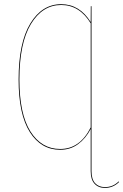

<svg xmlns="http://www.w3.org/2000/svg" viewBox="-20 -710 592 922"><path d="M549.8 161.1 551.8 164.1Q523.4 192.4 483.9 192.4Q452.6 192.4 434.1 172.4Q415.5 152.3 415.5 111.8V-90.8Q392.1 -45.4 355.2 -18.1Q318.4 9.3 269 9.3Q177.2 9.3 123.3 -75.7Q69.3 -160.6 69.3 -328.1Q69.3 -504.9 125.7 -597.4Q182.1 -689.9 273.9 -689.9Q362.3 -689.9 415.5 -604L416 -680.2H419.4V111.8Q419.4 150.9 436.8 169.7Q454.1 188.5 483.9 188.5Q522.5 188.5 549.8 161.1ZM269 5.4Q363.8 5.4 415.5 -98.1V-598.1Q361.8 -686 273.9 -686Q183.6 -686 128.4 -594.5Q73.2 -502.9 73.2 -328.1Q73.2 -162.6 126.2 -78.6Q179.2 5.4 269 5.4Z"/></svg>

Font: Fira Sans Compressed Four
Style: Regular
Weight: 100
Width: 1
Designer: Carrois Corporate & Edenspiekermann AG
Foundry: Carrois Corporate GbR & Edenspiekermann AG
Version: Version 4.203;PS 004.203;hotconv 1.0.88;makeotf.lib2.5.64775